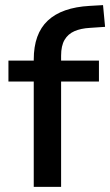

<svg xmlns="http://www.w3.org/2000/svg" viewBox="-20 -731 431 751"><path d="M112 0V-412H13V-494H141L112 -465V-498Q112 -599 167 -650.5Q222 -702 331 -708L383 -711L391 -626L332 -622Q296 -620 271 -609Q246 -598 232.5 -575Q219 -552 219 -513V-483L204 -494H367V-412H219V0Z"/></svg>

Font: Nunito Sans 9pt SemiBold
Style: Regular
Weight: 600
Version: Version 3.101;gftools[0.9.27]